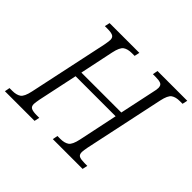

<svg xmlns="http://www.w3.org/2000/svg" viewBox="-183 -918 1122 1122"><g transform="rotate(45 378.5 -357.0)"><path d="M-18 0 -12 -32H11Q45 -32 64.5 -45.5Q84 -59 95 -111L200 -604Q202 -618 204 -629Q206 -640 206 -647Q206 -669 191 -675.5Q176 -682 149 -682H126L133 -714H379L372 -682H349Q315 -682 295.5 -668.5Q276 -655 265 -603L221 -393H551L596 -605Q599 -618 601 -629Q603 -640 603 -647Q603 -670 588 -676Q573 -682 546 -682H523L529 -714H775L768 -682H746Q712 -682 692.5 -668.5Q673 -655 662 -603L557 -109Q555 -97 553 -85.5Q551 -74 551 -67Q551 -44 565.5 -38Q580 -32 608 -32H631L624 0H378L384 -32H408Q442 -32 461.5 -45.5Q481 -59 492 -111L543 -354H212L160 -109Q158 -97 156 -85.5Q154 -74 154 -67Q154 -45 169 -38.5Q184 -32 211 -32H234L227 0Z"/></g></svg>

Font: Noto Serif SemiCondensed Light
Style: Italic
Weight: 300
Width: 4
Italic angle: -12°
Designer: Monotype Design Team
Foundry: Monotype Imaging Inc.
Version: Version 2.013; ttfautohint (v1.8.4.7-5d5b)